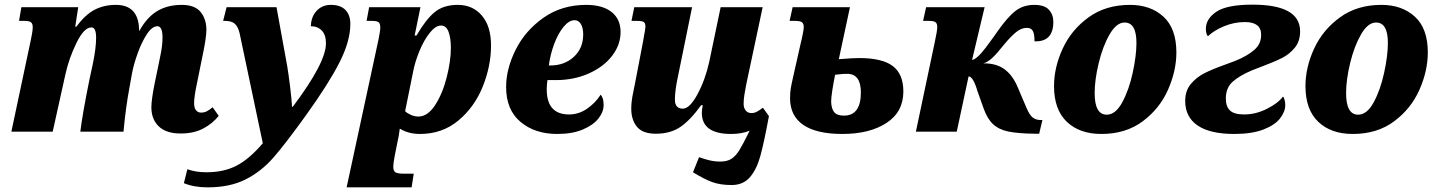

<svg xmlns="http://www.w3.org/2000/svg" viewBox="-20 -567 6199 827"><path d="M632 -105Q632 -137 646 -207L663 -289Q664 -294 672 -333.5Q680 -373 680 -405Q680 -454 658 -454Q635 -454 612.5 -419.5Q590 -385 573 -337.5Q556 -290 549 -253L538 -192Q521 -101 512 0H326Q335 -75 365 -223L379 -288Q394 -359 394 -404Q394 -449 374 -449Q342 -449 309.5 -382.5Q277 -316 262 -248L207 0H29L113 -396Q114 -402 117.5 -419.5Q121 -437 121 -450Q121 -465 113.5 -471Q106 -477 86 -477H62L72 -536H317L304 -452H309Q347 -504 387.5 -525Q428 -546 479 -546Q575 -546 579 -443V-435H581Q613 -493 657.5 -519.5Q702 -546 763 -546Q819 -546 844 -515.5Q869 -485 869 -438Q869 -403 850 -315L830 -216Q816 -151 816 -123Q816 -103 824 -92.5Q832 -82 846 -82Q859 -82 869.5 -87Q880 -92 896 -105L922 -68Q896 -35 855.5 -13.5Q815 8 758 8Q696 8 664 -22.5Q632 -53 632 -105Z M772 222 787 162Q823 175 869 175Q945 175 1000 146Q1055 117 1112 50L1012 -424Q1005 -453 991 -465Q977 -477 950 -477H941L956 -536H1171L1217 -283Q1223 -247 1229.5 -194Q1236 -141 1238 -107H1241Q1384 -297 1384 -380Q1384 -417 1366 -435.5Q1348 -454 1319 -454Q1320 -495 1344 -520.5Q1368 -546 1405 -546Q1447 -546 1468 -524Q1489 -502 1489 -464Q1489 -390 1442.5 -298.5Q1396 -207 1299 -72Q1210 52 1157.5 112Q1105 172 1037.5 206Q970 240 874 240Q816 240 772 222Z M1611 -400Q1612 -407 1615 -422.5Q1618 -438 1618 -448Q1618 -465 1611 -471Q1604 -477 1582 -477H1559L1570 -536H1791L1766 -414H1774Q1814 -483 1852 -514.5Q1890 -546 1952 -546Q2016 -546 2055.5 -500Q2095 -454 2095 -371Q2095 -283 2059.5 -194.5Q2024 -106 1954.5 -48Q1885 10 1789 10Q1739 10 1702 -13Q1701 -9 1699.5 4.5Q1698 18 1694 35L1680 105Q1674 137 1674 151Q1674 169 1683 175Q1692 181 1718 181H1762L1753 240H1473ZM1922 -361Q1922 -403 1912 -430Q1902 -457 1880 -457Q1856 -457 1831 -425.5Q1806 -394 1787 -348Q1768 -302 1760 -261L1725 -88Q1734 -79 1750 -72Q1766 -65 1782 -65Q1822 -65 1854 -114Q1886 -163 1904 -233.5Q1922 -304 1922 -361Z M2160 -192Q2160 -271 2201.5 -353.5Q2243 -436 2321.5 -491Q2400 -546 2505 -546Q2575 -546 2614 -515.5Q2653 -485 2653 -429Q2653 -374 2616.5 -326.5Q2580 -279 2516 -250.5Q2452 -222 2374 -222H2338Q2335 -204 2335 -182Q2335 -74 2431 -74Q2473 -74 2509 -99Q2545 -124 2567 -159Q2580 -146 2580 -115Q2580 -85 2557.5 -56.5Q2535 -28 2490 -9Q2445 10 2380 10Q2284 10 2222 -42Q2160 -94 2160 -192ZM2351 -285Q2411 -285 2451.5 -322Q2492 -359 2492 -419Q2492 -447 2482 -463.5Q2472 -480 2455 -480Q2431 -480 2407.5 -451.5Q2384 -423 2367 -377.5Q2350 -332 2344 -285Z M3292 -67Q3271 47 3255 105Q3239 163 3210 196.5Q3181 230 3131 230Q3082 230 3047 217Q3012 204 2965 175L2991 110Q2997 112 3014 117.5Q3031 123 3047.5 126Q3064 129 3082 129Q3112 129 3130.5 117Q3149 105 3164.5 80Q3180 55 3209 -4Q3175 10 3129 10Q3003 10 3003 -81Q3003 -94 3007 -114H3000Q2954 -50 2911 -20.5Q2868 9 2805 9Q2748 9 2723.5 -21Q2699 -51 2699 -99Q2699 -129 2707 -167Q2715 -205 2716 -212L2750 -389L2754 -413Q2760 -442 2760 -453Q2760 -467 2753 -472Q2746 -477 2724 -477H2700L2712 -536H2961L2900 -237Q2887 -177 2887 -138Q2887 -99 2921 -99Q2951 -99 2984.5 -161.5Q3018 -224 3035 -301L3084 -536H3265L3194 -202Q3190 -181 3186.5 -160Q3183 -139 3183 -120Q3183 -102 3192 -91Q3201 -80 3216 -80Q3229 -80 3239.5 -85.5Q3250 -91 3266 -103Z M3383 -144Q3383 -168 3386 -186Q3389 -204 3397 -239L3429 -381L3434 -402Q3435 -408 3438.5 -424.5Q3442 -441 3442 -451Q3442 -465 3434.5 -471Q3427 -477 3405 -477H3381L3394 -536H3641L3593 -312Q3655 -317 3680 -317Q3780 -317 3825.5 -282.5Q3871 -248 3871 -173Q3871 -85 3798.5 -37.5Q3726 10 3608 10Q3497 10 3440 -29Q3383 -68 3383 -144ZM3688 -169Q3688 -249 3629 -249Q3609 -249 3596 -247Q3583 -245 3577 -245Q3570 -210 3565 -178Q3560 -146 3560 -129Q3561 -99 3573 -84Q3585 -69 3615 -69Q3688 -69 3688 -169Z M4216 -102 4190 -175Q4172 -237 4152 -238L4101 0H3925L4006 -384Q4017 -434 4017 -451Q4017 -465 4010 -471Q4003 -477 3981 -477H3956L3969 -536H4221L4167 -309Q4176 -309 4192 -323.5Q4208 -338 4226 -362L4262 -411L4276 -431Q4320 -494 4354 -520Q4388 -546 4435 -546Q4479 -546 4498 -525Q4517 -504 4517 -473Q4517 -386 4436 -389Q4436 -421 4428.5 -434Q4421 -447 4403 -447Q4379 -447 4356.5 -428.5Q4334 -410 4309 -380Q4272 -334 4253.5 -317Q4235 -300 4216 -294Q4271 -295 4307 -268.5Q4343 -242 4365 -188L4385 -141Q4388 -135 4401 -103.5Q4414 -72 4428 -61Q4442 -50 4462 -50H4470L4456 9H4436Q4364 8 4323 -0.5Q4282 -9 4257 -32.5Q4232 -56 4216 -102Z M4520 -196Q4520 -277 4557.5 -358Q4595 -439 4669 -492.5Q4743 -546 4847 -546Q4936 -546 4991.5 -495Q5047 -444 5047 -341Q5047 -262 5011 -180.5Q4975 -99 4902 -44.5Q4829 10 4724 10Q4630 10 4575 -42.5Q4520 -95 4520 -196ZM4875 -382Q4875 -470 4824 -470Q4789 -470 4759.5 -419Q4730 -368 4712.5 -295.5Q4695 -223 4695 -166Q4695 -73 4747 -73Q4785 -73 4814 -126.5Q4843 -180 4859 -254Q4875 -328 4875 -382Z M5085 -132Q5085 -176 5109 -205Q5133 -234 5167.5 -251.5Q5202 -269 5258 -289Q5283 -298 5301 -305Q5353 -326 5383 -352.5Q5413 -379 5412 -418Q5412 -472 5342 -472Q5296 -472 5252.5 -454Q5209 -436 5183 -411Q5179 -414 5176.5 -423Q5174 -432 5174 -443Q5174 -486 5219.5 -516.5Q5265 -547 5375 -547Q5580 -547 5580 -432Q5580 -390 5557.5 -362Q5535 -334 5502.5 -317.5Q5470 -301 5414 -280L5375 -265Q5320 -242 5290 -215.5Q5260 -189 5260 -143Q5260 -108 5278 -91Q5296 -74 5339 -74Q5389 -74 5437.5 -98.5Q5486 -123 5506 -151Q5510 -148 5513 -137Q5516 -126 5516 -115Q5516 -86 5493.5 -57Q5471 -28 5421.5 -9Q5372 10 5296 10Q5192 10 5138.5 -26.5Q5085 -63 5085 -132Z M5603 -196Q5603 -277 5640.5 -358Q5678 -439 5752 -492.5Q5826 -546 5930 -546Q6019 -546 6074.5 -495Q6130 -444 6130 -341Q6130 -262 6094 -180.5Q6058 -99 5985 -44.5Q5912 10 5807 10Q5713 10 5658 -42.5Q5603 -95 5603 -196ZM5958 -382Q5958 -470 5907 -470Q5872 -470 5842.5 -419Q5813 -368 5795.5 -295.5Q5778 -223 5778 -166Q5778 -73 5830 -73Q5868 -73 5897 -126.5Q5926 -180 5942 -254Q5958 -328 5958 -382Z"/></svg>

Font: Noto Serif NarrowBlack
Style: Italic
Weight: 900
Width: 4
Italic angle: -12°
Designer: Monotype Design Team
Foundry: Monotype Imaging Inc.
Version: Version 1.001